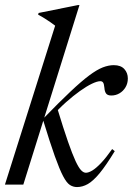

<svg xmlns="http://www.w3.org/2000/svg" viewBox="-22 -748 538 778"><path d="M300 -727.5 72.5 0H-2L201.5 -644Q192.5 -651 182 -658.2Q171.5 -665.5 159.2 -673.2Q147 -681 132.5 -688.5L134.5 -695.5L294 -727.5ZM152.5 -262 154 -268Q218 -334 262.8 -376.2Q307.5 -418.5 339 -442Q370.5 -465.5 394.2 -474.8Q418 -484 439 -484Q467.5 -484 481.8 -468.2Q496 -452.5 496 -430Q496 -410 486.5 -394.2Q477 -378.5 462 -369.8Q447 -361 429 -361Q414 -361 408 -369Q402 -377 401 -392.5Q399.5 -408 395.8 -413.5Q392 -419 384.5 -419Q372 -419 350.5 -408.8Q329 -398.5 302 -379.2Q275 -360 245.5 -333.8Q216 -307.5 187.5 -275L210 -309.5Q235.5 -225.5 253.5 -174Q271.5 -122.5 284.2 -95.2Q297 -68 306.8 -58Q316.5 -48 326 -48Q337 -48 352.2 -57.2Q367.5 -66.5 387.5 -87.5Q407.5 -108.5 432.5 -144L443 -135.5Q408 -78 381.8 -46.2Q355.5 -14.5 333.8 -2.2Q312 10 290 10Q274.5 10 261.2 1.5Q248 -7 233.8 -34Q219.5 -61 200 -115.5Q180.5 -170 152.5 -262Z"/></svg>

Font: Newsreader 48pt
Style: Italic
Weight: 400
Italic angle: -17°
Version: Version 1.003